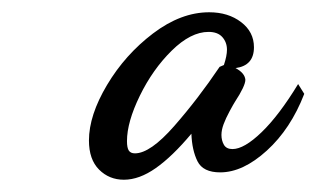

<svg xmlns="http://www.w3.org/2000/svg" viewBox="-20 -740 516 313"><path d="M125 -511Q125 -552 154.5 -601.5Q184 -651 229.5 -685.5Q275 -720 321 -720Q352 -720 373 -704Q394 -688 394 -663Q394 -633 364 -629Q379 -621 380 -610Q380 -600 363 -574Q361 -571 354.5 -559Q348 -547 344.5 -537.5Q341 -528 341 -520Q341 -511 345 -504Q349 -497 359 -497Q378 -497 406.5 -524.5Q435 -552 466 -603L476 -587Q454 -530 415 -494.5Q376 -459 339 -459Q311 -459 302 -477Q293 -495 292 -522Q261 -485 234 -466Q207 -447 182 -447Q158 -447 141.5 -463.5Q125 -480 125 -511ZM338 -631 345 -634Q350 -649 350 -659Q350 -671 342.5 -679.5Q335 -688 320 -688Q291 -688 260 -657.5Q229 -627 208 -584Q187 -541 187 -510Q187 -499 190 -494.5Q193 -490 200 -490Q225 -490 264 -534.5Q303 -579 338 -631Z"/></svg>

Font: Dancing Script
Style: Bold
Weight: 700
Designer: Pablo Impallari
Foundry: Pablo Impallari
Version: Version 2.000